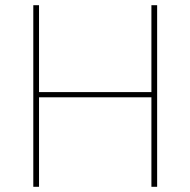

<svg xmlns="http://www.w3.org/2000/svg" viewBox="-20 -718 732 738"><path d="M562 -344H130V0H108V-698H130V-364H562V-698H584V0H562Z"/></svg>

Font: IBM Plex Sans Arabic Thin
Style: Regular
Weight: 100
Designer: Mike Abbink, Paul van der Laan, Pieter van Rosmalen, Wael Morcos, Khajak Apelian
Foundry: Bold Monday
Version: Version 1.101